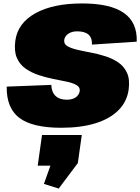

<svg xmlns="http://www.w3.org/2000/svg" viewBox="-20 -733 814 1115"><path d="M335 9Q169 9 93 -48Q17 -105 19 -230L278 -240Q279 -199 302 -176.5Q325 -154 368 -154Q400 -154 419.5 -167.5Q439 -181 443 -204Q446 -226 425 -238.5Q404 -251 368.5 -258.5Q333 -266 290 -274.5Q247 -283 204.5 -297Q162 -311 128 -335Q94 -359 77.5 -398Q61 -437 69 -497Q83 -599 185.5 -656Q288 -713 457 -713Q620 -713 699 -658Q778 -603 774 -491L514 -474Q516 -512 494.5 -531.5Q473 -551 428 -551Q397 -551 376.5 -537Q356 -523 353 -501Q350 -478 370.5 -465.5Q391 -453 427 -444.5Q463 -436 506 -428Q549 -420 591.5 -406.5Q634 -393 667.5 -370Q701 -347 718 -309Q735 -271 727 -212Q717 -142 667.5 -92.5Q618 -43 534 -17Q450 9 335 9ZM455 51 432 214 321 362 235 335 315 111 394 229H199L224 51Z"/></svg>

Font: Pathway Extreme 28pt Black
Style: Italic
Weight: 900
Italic angle: -8°
Designer: Eduardo Rodriguez Tunni
Foundry: Eduardo Rodriguez Tunni
Version: Version 1.001;gftools[0.9.26]